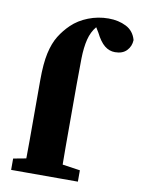

<svg xmlns="http://www.w3.org/2000/svg" viewBox="-83 -793 628 850"><g transform="rotate(10 230.5 -367.5)"><path d="M27 0V-51L113 -67H218L327 -51V0ZM83 0Q84 -35 84.5 -70.5Q85 -106 85 -141.5Q85 -177 85 -212V-414Q85 -489 95.5 -536Q106 -583 125.5 -614.5Q145 -646 172 -672Q202 -701 245.5 -718Q289 -735 336 -735Q381 -735 415.5 -717.5Q450 -700 461 -660Q460 -632 441.5 -612.5Q423 -593 389 -593Q363 -593 342 -610Q321 -627 302 -665L277 -706L282 -714H326H329Q314 -708 305.5 -702Q297 -696 288 -687Q267 -662 258 -626Q249 -590 248 -540Q247 -490 247 -423V-212Q247 -177 247 -141.5Q247 -106 247.5 -70.5Q248 -35 249 0Z"/></g></svg>

Font: Source Serif 4 18pt
Style: Bold
Weight: 700
Designer: Frank Grießhammer
Foundry: Adobe Systems Incorporated
Version: Version 4.004;hotconv 1.0.116;makeotfexe 2.5.65601